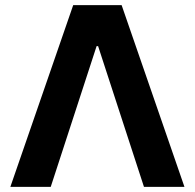

<svg xmlns="http://www.w3.org/2000/svg" viewBox="-20 -727 758 747"><path d="M20.3 0 264.8 -707H453.2L697.6 0H540.1L361.7 -547.4H355.8L177.4 0Z"/></svg>

Font: Pretendard Std Variable
Style: Regular
Weight: 400
Designer: Base glyphs from Inter by Rasmus Andersson; Hangeul glyphs from Noto Sans CJK(Source Han Sans) by Jang Soo-young and Kan
Foundry: Kil Hyung-jin
Version: Version 1.309;Glyphs 3.2 (3225)